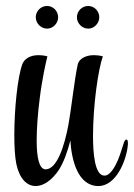

<svg xmlns="http://www.w3.org/2000/svg" viewBox="-20 -620 449 644"><path d="M276 -524C296 -524 313 -542 313 -562C313 -583 296 -600 276 -600C255 -600 238 -583 238 -562C238 -542 255 -524 276 -524ZM138 -524C158 -524 175 -542 175 -562C175 -583 158 -600 138 -600C117 -600 100 -583 100 -562C100 -542 117 -524 138 -524ZM100 4C126 4 155 -16 178 -51C195 -78 207 -114 216 -149C220 -83 241 4 310 4C370 4 405 -83 409 -136V-140C409 -149 407 -152 404 -152C401 -152 398 -148 396 -143C387 -114 379 -88 369 -69C354 -40 341 -31 331 -31H330C297 -31 292 -110 292 -163C292 -266 309 -386 325 -431C314 -434 304 -435 295 -435C265 -435 245 -421 241 -405C229 -350 221 -266 209 -199C196 -130 171 -52 133 -52C111 -52 103 -93 103 -148C103 -191 107 -241 113 -288C121 -355 135 -416 139 -431C128 -434 118 -435 109 -435C79 -435 61 -421 55 -405C39 -362 28 -255 28 -167C28 -128 30 -92 35 -69C46 -19 71 4 100 4Z"/></svg>

Font: Style Script
Style: Regular
Weight: 400
Designer: Robert E. Leuschke
Foundry: Robert E. Leuschke
Version: Version 1.010